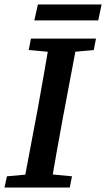

<svg xmlns="http://www.w3.org/2000/svg" viewBox="-29 -836 473 856"><path d="M-9 0 2 -50 136 -62H164L292 -50L282 0ZM73 0 140 -355Q154 -432 167.5 -509.5Q181 -587 194 -664H318L251 -309Q237 -232 223 -154.5Q209 -77 197 0ZM99 -613 109 -664H399L389 -613L259 -601H230ZM124 -745 140 -816H424L409 -745Z"/></svg>

Font: Source Serif 4 18pt SemiBold
Style: Italic
Weight: 600
Italic angle: -12°
Designer: Frank Grießhammer
Foundry: Adobe Systems Incorporated
Version: Version 4.004;hotconv 1.0.116;makeotfexe 2.5.65601